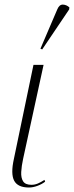

<svg xmlns="http://www.w3.org/2000/svg" viewBox="-20 -825 329 855"><path d="M109 10Q59 10 43 -20.5Q27 -51 42 -118L129 -536H174L83 -118Q76 -86 74.5 -59.5Q73 -33 83 -17.5Q93 -2 120 -2Q135 -2 149 -8Q163 -14 178 -24L181 -16Q167 -5 147 2.5Q127 10 109 10ZM168 -605 160 -608 235 -783Q244 -805 260 -804.5Q276 -804 289 -792L288 -783Z"/></svg>

Font: Noto Serif Display SemiCondensed ExtraLight
Style: Italic
Weight: 200
Width: 4
Italic angle: -12°
Designer: Monotype Design Team
Foundry: Monotype Imaging Inc.
Version: Version 2.009